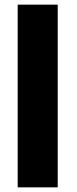

<svg xmlns="http://www.w3.org/2000/svg" viewBox="-20 -805 329 825"><path d="M56 0H228V-785H56Z"/></svg>

Font: Anybody
Style: Bold
Weight: 700
Designer: Tyler Finck
Foundry: Etcetera Type Company
Version: Version 1.110